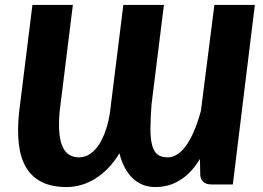

<svg xmlns="http://www.w3.org/2000/svg" viewBox="-20 -748 1064 776"><path d="M658 -112Q675.5 -112 693.5 -122.2Q711.5 -132.5 728.8 -155Q746 -177.5 762 -213.2Q778 -249 792 -300L846.5 -728H1010L921 -2.5H835Q795.5 -2.5 789.5 -37.5L788 -105.5Q769 -74 747.5 -52.2Q726 -30.5 703.2 -17.2Q680.5 -4 656.5 2Q632.5 8 608 8Q578 8 554.5 -2.2Q531 -12.5 513 -30.8Q495 -49 482.5 -74Q470 -99 462.5 -128.5Q442 -94 417.2 -68.5Q392.5 -43 365 -26Q337.5 -9 308.2 -0.5Q279 8 250 8Q189.5 8 149 -12.2Q108.5 -32.5 85.5 -71.2Q62.5 -110 56 -166.8Q49.5 -223.5 57.5 -297L111 -728H274.5L221 -297Q216.5 -245 220 -209.8Q223.5 -174.5 234 -152.8Q244.5 -131 261.2 -121.5Q278 -112 299.5 -112Q325 -112 346.5 -127.5Q368 -143 384.8 -171.2Q401.5 -199.5 412.8 -239Q424 -278.5 428.5 -326.5L478.5 -728H642.5L592.5 -326.5Q588 -268.5 588 -228Q588 -187.5 594.8 -161.5Q601.5 -135.5 616.5 -123.8Q631.5 -112 658 -112Z"/></svg>

Font: Lato Black
Style: Italic
Weight: 900
Italic angle: -7°
Designer: Lukasz Dziedzic
Foundry: tyPoland Lukasz Dziedzic
Version: Version 2.007; 2014-02-27